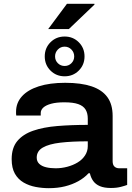

<svg xmlns="http://www.w3.org/2000/svg" viewBox="-20 -972 688 1004"><path d="M235 12Q201 12 166.5 5.5Q132 -1 103.5 -17.5Q75 -34 58 -63.5Q41 -93 41 -140Q41 -199 70.5 -234.5Q100 -270 153.5 -288.5Q207 -307 280 -313Q353 -319 439 -319V-352Q439 -380 427.5 -399Q416 -418 389.5 -427.5Q363 -437 316 -437Q275 -437 247.5 -429.5Q220 -422 206.5 -409.5Q193 -397 193 -381V-368H65Q64 -373 64 -377.5Q64 -382 64 -388Q64 -434 94.5 -468Q125 -502 182.5 -520.5Q240 -539 321 -539Q404 -539 459 -520.5Q514 -502 541.5 -464Q569 -426 569 -366V-129Q569 -110 578.5 -101Q588 -92 604 -92H645V-5Q635 -1 612.5 5Q590 11 560 11Q525 11 502.5 1.5Q480 -8 467.5 -25.5Q455 -43 450 -66H443Q421 -42 389.5 -24.5Q358 -7 319.5 2.5Q281 12 235 12ZM271 -92Q302 -92 332 -100Q362 -108 386 -122.5Q410 -137 424.5 -159Q439 -181 439 -208V-233Q356 -233 296 -226Q236 -219 204 -200.5Q172 -182 172 -148Q172 -128 185 -115.5Q198 -103 220.5 -97.5Q243 -92 271 -92ZM318 -573Q274 -573 244 -603Q214 -633 214 -677Q214 -721 244 -751Q274 -781 318 -781Q362 -781 392 -751Q422 -721 422 -677Q422 -633 392 -603Q362 -573 318 -573ZM318 -627Q339 -627 353.5 -641.5Q368 -656 368 -677Q368 -698 353.5 -713Q339 -728 318 -728Q297 -728 282.5 -713Q268 -698 268 -677Q268 -656 282.5 -641.5Q297 -627 318 -627ZM232 -820 330 -952H474V-948L340 -820Z"/></svg>

Font: Archivo SemiExpanded SemiBold
Style: Regular
Weight: 600
Width: 6
Designer: Hector Gatti
Foundry: Omnibus-Type
Version: Version 2.001